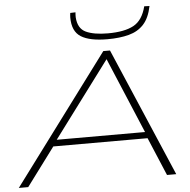

<svg xmlns="http://www.w3.org/2000/svg" viewBox="-92 -996 1048 1057"><g transform="rotate(-5 432.5 -468.0)"><path d="M-31 0 498 -710H535L839 0H788L699 -211H178L21 0ZM200 -246H688L512 -664ZM527 -773Q429 -773 381 -803Q333 -833 333 -910Q333 -915 333.5 -921.5Q334 -928 335 -935L364 -936Q363 -928 363 -921Q363 -914 363 -908Q367 -846 411 -825.5Q455 -805 532 -805Q624 -805 674.5 -832.5Q725 -860 744 -936L773 -935Q760 -870 728 -835Q696 -800 645.5 -786.5Q595 -773 527 -773Z"/></g></svg>

Font: Georama ExtraExtended ExtraLight
Style: Italic
Weight: 200
Width: 8
Italic angle: -9°
Designer: Jean-Baptiste Levee
Foundry: Production Type
Version: Version 1.000